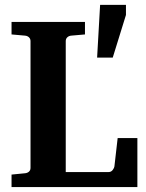

<svg xmlns="http://www.w3.org/2000/svg" viewBox="-20 -760 594 780"><path d="M538.1 0H26.9V-50.8L82 -56.2Q91.3 -57.1 97.7 -62.7Q104 -68.4 104 -78.1V-592.8Q104 -602.5 97.7 -608.4Q91.3 -614.3 82 -615.2L26.9 -620.1V-670.9H325.2V-620.1L269 -615.2Q259.8 -614.3 253.4 -608.4Q247.1 -602.5 247.1 -592.8V-61H420.9Q431.6 -61 438 -69.6Q444.3 -78.1 444.8 -84L458 -199.2H538.1ZM374.5 -525.9 386.7 -740.2H491.7V-699.2L438 -525.9Z"/></svg>

Font: Charis
Style: Bold
Weight: 700
Designer: Walt Agee, Miriam Martin, Annie Olsen, Victor Gaultney, Lorna Priest, Alan Ward, Bob Hallissy, Martin Hosken, Sharon Cor
Foundry: SIL Global
Version: Version 7.000